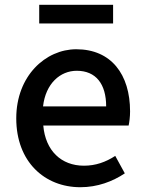

<svg xmlns="http://www.w3.org/2000/svg" viewBox="-20 -770 605 803"><path d="M316 13C388 13 451 -11 502 -45L462 -118C422 -92 380 -77 331 -77C236 -77 170 -140 161 -245H518C521 -259 524 -281 524 -304C524 -459 445 -564 299 -564C171 -564 48 -453 48 -275C48 -93 167 13 316 13ZM160 -325C171 -421 232 -474 301 -474C381 -474 424 -419 424 -325ZM144 -672H453V-750H144Z"/></svg>

Font: Noto Sans HK Medium
Style: Regular
Weight: 500
Designer: Ryoko NISHIZUKA 西塚涼子 (kana, bopomofo & ideographs); Paul D. Hunt (Latin, Greek & Cyrillic); Sandoll Communications 산돌커뮤니
Foundry: Adobe
Version: Version 2.002;hotconv 1.0.116;makeotfexe 2.5.65601